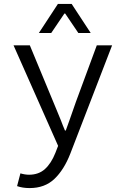

<svg xmlns="http://www.w3.org/2000/svg" viewBox="-20 -741 640 978"><path d="M67 207 84 142Q107 149 128 149Q177 149 209 120Q241 91 262 38L276 2L49 -510H132L251 -223Q262 -198 271.5 -173.5Q281 -149 291 -126Q295 -115 300 -102.5Q305 -90 311 -76H315L333 -126Q349 -173 367 -223L473 -510H551L338 42Q306 124 257 170.5Q208 217 131 217Q95 217 67 207ZM275 -721H345L442 -573H379L312 -672H308L241 -573H178Z"/></svg>

Font: Office Code Pro
Style: Regular
Weight: 400
Designer: Nathan Rutzky & Paul D. Hunt
Foundry: Adobe Systems Incorporated
Version: Version 1.004